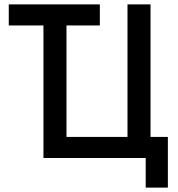

<svg xmlns="http://www.w3.org/2000/svg" viewBox="-20 -720 810 875"><path d="M178 0H644V135H745V-96H666V-700H561V-96H283V-604H435V-700H20V-604H178Z"/></svg>

Font: Fixel Text Medium
Style: Regular
Weight: 500
Width: 4
Designer: AlfaBravo + MacPaw
Foundry: Kyrylo Tkachov, Marchela Mozhyna, Serhii Makarenko, Maria Weinstein, Zakhar Kryvoshyya
Version: Version 1.211